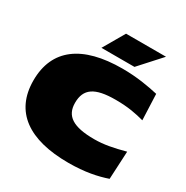

<svg xmlns="http://www.w3.org/2000/svg" viewBox="-225 -1200 1374 1415"><g transform="rotate(30 462.5 -492.5)"><path d="M865 -518 856 -738C776 -756 675 -775 549 -775C208 -775 23 -638 23 -372C23 -106 212 26 549 26C688 26 791 4 872 -24L884 -262C784 -235 708 -220 627 -220C446 -220 371 -271 371 -382C371 -501 442 -551 620 -551C728 -551 798 -536 865 -518ZM442 -1011 337 -830H618L782 -1011Z"/></g></svg>

Font: Mattone Black
Style: Regular
Weight: 900
Width: 6
Designer: Nunzio Mazzaferro
Foundry: Collletttivo
Version: Version 2.000;Glyphs 3.2 (3217)